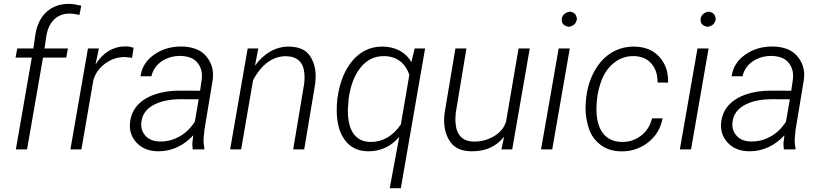

<svg xmlns="http://www.w3.org/2000/svg" viewBox="-20 -782 4296 1005"><path d="M121.6 0 205.1 -480.5H326.7L335.4 -528.3H212.9L222.2 -590.8C233.4 -666.5 278.3 -710.9 343.3 -710.9C359.9 -710.9 377.4 -708.5 395.5 -703.6L405.8 -752C381.8 -757.8 360.8 -761.2 341.8 -761.7C340.8 -761.7 339.8 -761.7 338.9 -761.7C293 -761.7 254.9 -747.6 223.6 -719.7C192.9 -691.9 173.3 -651.9 165 -600.1L154.8 -528.3H70.3L61.5 -480.5H146.5L63 0Z M679.2 -532.2C664.1 -536.6 650.4 -539.1 639.2 -539.1C637.7 -539.1 636.7 -539.1 635.3 -539.1C573.2 -539.1 518.6 -506.8 480 -444.3L497.6 -528.3H440.4L348.6 0H406.2L468.8 -363.3C479 -397.9 500 -426.8 530.8 -449.7C561.5 -472.2 595.7 -483.4 632.8 -483.4C646 -482.9 658.7 -481.4 671.4 -479Z M1048.8 0 1049.8 -5.9C1046.9 -19.5 1045.4 -33.2 1045.4 -46.9C1045.4 -50.8 1045.9 -54.2 1045.9 -58.1L1049.8 -100.6L1093.8 -366.2C1094.7 -374 1095.2 -381.8 1095.2 -389.6C1095.2 -429.2 1081.5 -463.9 1054.2 -493.2C1027.3 -522 986.3 -537.1 932.1 -538.6C930.7 -538.6 929.7 -538.6 928.7 -538.6C874 -538.6 826.7 -524.4 786.1 -495.6C745.6 -466.8 721.7 -429.2 715.3 -382.8H772.5C779.8 -415 797.4 -440.9 825.2 -460.4C853.5 -479.5 885.7 -489.3 922.4 -489.3C923.8 -489.3 924.8 -489.3 926.3 -489.3C964.4 -487.8 992.2 -477.5 1010.3 -457.5C1028.3 -437.5 1037.1 -413.1 1037.1 -385.3C1037.1 -379.4 1036.6 -373.5 1036.1 -367.7L1027.3 -307.1L919.4 -307.6C870.6 -307.6 826.7 -300.8 787.1 -286.6C708.5 -258.3 665.5 -206.1 660.2 -136.2C659.7 -132.3 659.7 -128.4 659.7 -124.5C659.7 -87.9 672.9 -56.6 699.7 -30.3C726.1 -4.4 761.7 9.3 806.2 9.8C807.6 9.8 809.1 9.8 810.5 9.8C880.4 9.8 942.9 -21 991.7 -73.7L987.3 -37.1C987.3 -33.7 986.8 -30.3 986.8 -26.4C986.8 -17.6 987.8 -8.8 988.8 0ZM815.9 -41.5C785.2 -42 761.2 -51.3 744.1 -68.4C727.5 -85.4 719.2 -106 719.2 -129.4C719.2 -133.3 719.2 -137.2 719.7 -141.1C723.6 -180.2 744.1 -210.4 781.7 -231.4C819.3 -252.4 867.7 -262.7 926.8 -262.7L1020 -262.2L1000 -145.5C978.5 -111.8 952.1 -85.9 920.4 -67.9C888.7 -50.3 856.4 -41.5 823.2 -41.5C820.8 -41.5 818.4 -41.5 815.9 -41.5Z M1276.4 -528.3 1184.6 0H1242.2L1304.7 -362.3C1349.6 -446.8 1409.2 -487.8 1475.6 -487.8C1476.6 -487.8 1477.5 -487.8 1478.5 -487.8C1536.1 -486.3 1567.9 -456.5 1573.2 -398.4C1573.7 -391.6 1574.2 -384.8 1574.2 -377.4C1574.2 -366.7 1573.2 -356 1572.3 -344.7L1514.6 0H1572.3L1629.9 -343.8C1631.3 -357.4 1632.3 -370.6 1632.3 -382.8C1632.3 -424.3 1622.1 -460.4 1601.6 -490.7C1581.1 -521 1545.4 -536.6 1494.6 -538.1C1493.2 -538.1 1492.2 -538.1 1490.7 -538.1C1423.3 -538.1 1361.3 -502.9 1314.5 -438L1332 -528.3Z M1745.1 -255.4C1743.2 -240.2 1742.7 -225.1 1742.7 -209.5C1742.7 -205.1 1742.7 -200.7 1742.7 -196.3C1744.1 -132.8 1758.8 -83 1786.6 -46.9C1814.5 -10.3 1853 8.3 1902.3 9.8C1904.8 9.8 1907.2 9.8 1909.7 9.8C1972.7 9.8 2026.4 -15.1 2069.8 -65.4L2020 203.1H2078.1L2205.1 -528.3H2150.4L2133.3 -456.5C2102.1 -511.2 2048.3 -536.6 1986.3 -538.1C1984.4 -538.1 1982.4 -538.1 1980.5 -538.1C1918.9 -538.1 1867.7 -513.7 1825.7 -465.3C1784.2 -416.5 1757.3 -350.1 1746.1 -266.1ZM1805.2 -266.1C1814.5 -334 1835 -387.7 1867.2 -428.2C1899.4 -468.3 1939.5 -488.3 1987.8 -488.3C1989.7 -488.3 1991.7 -488.3 1993.7 -488.3C2058.6 -486.3 2102.5 -450.2 2122.6 -390.1L2078.1 -130.4C2037.1 -69.8 1981.9 -39.1 1922.9 -39.1C1920.4 -39.1 1918 -39.1 1915.5 -39.1C1837.9 -41.5 1800.8 -103 1800.8 -202.1C1800.8 -205.1 1800.8 -207.5 1800.8 -210Z M2604.5 0H2661.1L2752.9 -528.3H2694.3L2628.9 -145.5C2619.1 -113.8 2598.1 -88.4 2566.4 -69.3C2534.2 -50.3 2500.5 -41 2464.8 -41C2461.9 -41 2459 -41 2456.1 -41C2401.4 -43 2369.1 -76.2 2364.7 -136.2C2363.8 -144 2363.8 -151.9 2363.8 -159.7C2363.8 -169.4 2364.3 -178.7 2365.2 -188.5L2421.4 -528.3H2363.8L2307.1 -189.9C2305.7 -176.3 2304.7 -163.6 2304.7 -150.9C2304.7 -106.9 2315.9 -69.8 2337.4 -38.6C2359.4 -7.3 2395 8.8 2444.8 9.8C2447.3 9.8 2450.2 9.8 2452.6 9.8C2522.9 9.8 2578.1 -15.6 2618.7 -66.4Z M2920.4 -681.2C2920.4 -680.2 2920.4 -679.2 2920.4 -678.2C2920.4 -657.7 2933.1 -645.5 2958 -641.6C2982.9 -647 2993.7 -656.2 3000 -681.2C2996.6 -707 2987.8 -716.8 2962.4 -721.2C2936 -715.8 2921.9 -702.1 2920.4 -681.2ZM2962.4 -528.3H2904.3L2812 0H2870.6Z M3232.4 -39.1C3150.4 -41.5 3104 -99.1 3102.1 -204.1C3102.1 -207 3102.1 -210 3102.1 -212.9C3102.1 -260.7 3109.4 -306.2 3124.5 -350.1C3139.6 -394 3162.6 -428.2 3192.9 -452.1C3222.7 -476.6 3256.8 -488.3 3294.9 -488.3C3296.9 -488.3 3298.8 -488.3 3300.8 -488.3C3338.4 -486.8 3368.2 -474.1 3389.6 -449.2C3411.1 -424.8 3421.9 -392.6 3421.9 -353.5C3421.9 -352.5 3421.9 -351.1 3421.9 -350.1L3477.1 -349.6C3477.1 -352.5 3477.1 -356 3477.1 -358.9C3477.1 -408.7 3461.9 -450.7 3430.7 -484.9C3399.9 -519 3357.4 -536.6 3303.2 -538.1C3300.8 -538.1 3298.3 -538.1 3296.4 -538.1C3227.1 -538.1 3168.5 -508.8 3125.5 -459C3082.5 -409.2 3056.6 -341.8 3048.8 -273.4L3046.9 -252.4C3045.9 -239.3 3044.9 -226.6 3044.9 -214.4C3044.9 -179.7 3050.8 -145 3062 -110.4C3073.2 -75.7 3093.3 -47.4 3122.1 -24.9C3150.9 -2.4 3187 9.3 3229.5 10.3C3231.4 10.3 3233.4 10.3 3235.8 10.3C3286.1 10.3 3332 -5.4 3372.6 -36.6C3413.1 -68.4 3438.5 -110.4 3448.2 -162.6H3393.1C3383.3 -124 3364.3 -93.8 3335.4 -71.8C3306.6 -49.8 3274.4 -39.1 3238.8 -39.1C3236.8 -39.1 3234.4 -39.1 3232.4 -39.1Z M3647 -681.2C3647 -680.2 3647 -679.2 3647 -678.2C3647 -657.7 3659.7 -645.5 3684.6 -641.6C3709.5 -647 3720.2 -656.2 3726.6 -681.2C3723.1 -707 3714.4 -716.8 3689 -721.2C3662.6 -715.8 3648.4 -702.1 3647 -681.2ZM3689 -528.3H3630.9L3538.6 0H3597.2Z M4143.1 0 4144 -5.9C4141.1 -19.5 4139.6 -33.2 4139.6 -46.9C4139.6 -50.8 4140.1 -54.2 4140.1 -58.1L4144 -100.6L4188 -366.2C4189 -374 4189.5 -381.8 4189.5 -389.6C4189.5 -429.2 4175.8 -463.9 4148.4 -493.2C4121.6 -522 4080.6 -537.1 4026.4 -538.6C4024.9 -538.6 4023.9 -538.6 4022.9 -538.6C3968.3 -538.6 3920.9 -524.4 3880.4 -495.6C3839.8 -466.8 3815.9 -429.2 3809.6 -382.8H3866.7C3874 -415 3891.6 -440.9 3919.4 -460.4C3947.8 -479.5 3980 -489.3 4016.6 -489.3C4018.1 -489.3 4019 -489.3 4020.5 -489.3C4058.6 -487.8 4086.4 -477.5 4104.5 -457.5C4122.6 -437.5 4131.3 -413.1 4131.3 -385.3C4131.3 -379.4 4130.9 -373.5 4130.4 -367.7L4121.6 -307.1L4013.7 -307.6C3964.8 -307.6 3920.9 -300.8 3881.3 -286.6C3802.7 -258.3 3759.8 -206.1 3754.4 -136.2C3753.9 -132.3 3753.9 -128.4 3753.9 -124.5C3753.9 -87.9 3767.1 -56.6 3793.9 -30.3C3820.3 -4.4 3856 9.3 3900.4 9.8C3901.9 9.8 3903.3 9.8 3904.8 9.8C3974.6 9.8 4037.1 -21 4085.9 -73.7L4081.5 -37.1C4081.5 -33.7 4081.1 -30.3 4081.1 -26.4C4081.1 -17.6 4082 -8.8 4083 0ZM3910.2 -41.5C3879.4 -42 3855.5 -51.3 3838.4 -68.4C3821.8 -85.4 3813.5 -106 3813.5 -129.4C3813.5 -133.3 3813.5 -137.2 3814 -141.1C3817.9 -180.2 3838.4 -210.4 3876 -231.4C3913.6 -252.4 3961.9 -262.7 4021 -262.7L4114.3 -262.2L4094.2 -145.5C4072.8 -111.8 4046.4 -85.9 4014.6 -67.9C3982.9 -50.3 3950.7 -41.5 3917.5 -41.5C3915 -41.5 3912.6 -41.5 3910.2 -41.5Z"/></svg>

Font: Roboto Light
Style: Italic
Weight: 300
Italic angle: -12°
Designer: Google
Version: Version 2.137; 2017